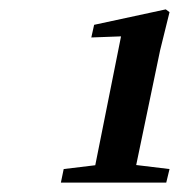

<svg xmlns="http://www.w3.org/2000/svg" viewBox="-20 -773 382 410"><path d="M335 -383H110L116 -412L207 -423H251L342 -412ZM263 -383H176L242 -713L256 -696L175 -693L181 -720L334 -753L342 -747L322 -666Z"/></svg>

Font: Lisu Bosa Black
Style: Italic
Weight: 900
Italic angle: -19°
Designer: David Morse, Annie Olsen, Victor Gaultney, Frank Grießhammer (Latin)
Foundry: SIL International
Version: Version 2.000